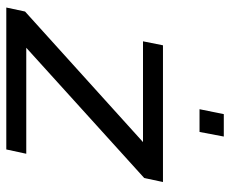

<svg xmlns="http://www.w3.org/2000/svg" viewBox="-82 -666 748 625"><g transform="rotate(90 292.5 -354.0)"><path d="M5 0 18 -61 443 -445H115L128 -510H573L560 -449L136 -65H481L467 0ZM336 -629 352 -708H425L410 -629Z"/></g></svg>

Font: Saira Expanded
Style: Italic
Weight: 400
Width: 7
Italic angle: -12°
Designer: Hector Gatti with collaboration of the Omnibus-Type team
Foundry: Omnibus-Type
Version: Version 1.101